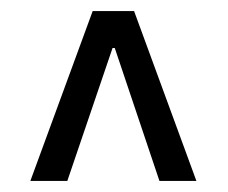

<svg xmlns="http://www.w3.org/2000/svg" viewBox="-20 -809 413 348"><path d="M148 -789H223L336 -481H269L188 -722H184L102 -481H35Z"/></svg>

Font: Encode Sans Compressed
Style: Medium
Weight: 500
Designer: Pablo Impallari, Andres Torresi
Foundry: Pablo Impallari, Andres Torresi
Version: Version 1.000; ttfautohint (v1.00) -l 8 -r 50 -G 200 -x 14 -